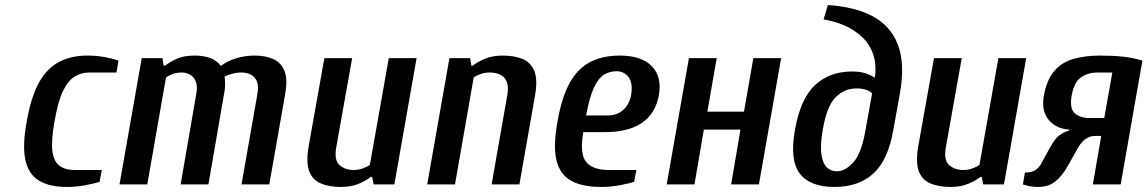

<svg xmlns="http://www.w3.org/2000/svg" viewBox="-20 -730 4542 760"><path d="M245 10Q176 10 134.5 -15Q93 -40 80.5 -96.5Q68 -153 86 -250Q103 -347 134.5 -403.5Q166 -460 214 -485Q262 -510 326 -510Q361 -510 394.5 -504Q428 -498 449 -490L441 -443H334Q302 -443 275.5 -427Q249 -411 229 -369Q209 -327 196 -250Q182 -173 187.5 -131.5Q193 -90 216 -73.5Q239 -57 276 -57H383L374 -10Q351 -3 315.5 3.5Q280 10 245 10Z M453 0 541 -500H623L628 -470H633Q654 -486 681.5 -498Q709 -510 750 -510Q787 -510 813 -500Q839 -490 854 -469Q881 -489 915.5 -499.5Q950 -510 989 -510Q1029 -510 1060 -497Q1091 -484 1105.5 -450.5Q1120 -417 1108 -353L1046 0H936L998 -353Q1005 -388 997 -407.5Q989 -427 972.5 -435Q956 -443 937 -443Q917 -443 899.5 -438Q882 -433 869 -427Q871 -416 871 -396Q871 -376 866 -353L805 0H695L756 -353Q763 -388 755 -407.5Q747 -427 731.5 -435Q716 -443 699 -443Q680 -443 663.5 -437Q647 -431 637 -423L563 0Z M1329 10Q1285 10 1252 -3Q1219 -16 1205 -49.5Q1191 -83 1201 -147L1264 -500H1374L1311 -147Q1302 -95 1324.5 -76Q1347 -57 1380 -57Q1399 -57 1416.5 -63.5Q1434 -70 1444 -77L1519 -500H1629L1541 0H1459L1453 -30H1448Q1428 -14 1398.5 -2Q1369 10 1329 10Z M1671 0 1759 -500H1841L1846 -470H1851Q1872 -486 1901 -498Q1930 -510 1970 -510Q2015 -510 2047.5 -497Q2080 -484 2094.5 -450.5Q2109 -417 2098 -353L2036 0H1926L1988 -353Q1994 -388 1985.5 -407.5Q1977 -427 1959 -435Q1941 -443 1919 -443Q1900 -443 1882.5 -437Q1865 -431 1855 -423L1781 0Z M2361 10Q2284 10 2240 -15Q2196 -40 2182.5 -96.5Q2169 -153 2187 -250Q2204 -347 2236 -403.5Q2268 -460 2317 -485Q2366 -510 2433 -510Q2519 -510 2560 -468Q2601 -426 2588 -353Q2575 -281 2521.5 -244Q2468 -207 2374 -207H2289Q2274 -124 2299 -90.5Q2324 -57 2392 -57H2499L2490 -10Q2467 -3 2431.5 3.5Q2396 10 2361 10ZM2300 -273H2385Q2422 -273 2446.5 -294.5Q2471 -316 2478 -353Q2486 -400 2468.5 -424Q2451 -448 2420 -448Q2393 -448 2370.5 -434Q2348 -420 2330.5 -382Q2313 -344 2300 -273Z M2619 0 2707 -500H2817L2780 -288H2925L2962 -500H3072L2984 0H2874L2911 -217H2766L2729 0Z M3282 10Q3186 10 3145.5 -43.5Q3105 -97 3127 -218Q3149 -340 3206.5 -393.5Q3264 -447 3352 -447Q3384 -447 3405.5 -440Q3427 -433 3443 -422Q3450 -476 3436 -516Q3422 -556 3392.5 -583.5Q3363 -611 3324 -628.5Q3285 -646 3240 -653L3257 -710Q3365 -703 3435.5 -665Q3506 -627 3534.5 -552Q3563 -477 3542 -360L3516 -215Q3495 -96 3437 -43Q3379 10 3282 10ZM3292 -52Q3326 -52 3358 -87.5Q3390 -123 3406 -215L3432 -360Q3425 -368 3409.5 -374Q3394 -380 3371 -380Q3322 -380 3287.5 -345Q3253 -310 3237 -218Q3226 -155 3231.5 -118.5Q3237 -82 3253.5 -67Q3270 -52 3292 -52Z M3742 10Q3698 10 3665 -3Q3632 -16 3618 -49.5Q3604 -83 3614 -147L3677 -500H3787L3724 -147Q3715 -95 3737.5 -76Q3760 -57 3793 -57Q3812 -57 3829.5 -63.5Q3847 -70 3857 -77L3932 -500H4042L3954 0H3872L3866 -30H3861Q3841 -14 3811.5 -2Q3782 10 3742 10Z M4089 10Q4065 10 4047 5Q4029 0 4029 0L4037 -47Q4064 -47 4078 -56.5Q4092 -66 4099 -78L4136 -145Q4154 -179 4171.5 -193Q4189 -207 4212 -213L4213 -217Q4164 -219 4132.5 -254Q4101 -289 4112 -352Q4124 -416 4154 -450Q4184 -484 4230 -497Q4276 -510 4335 -510Q4387 -510 4427 -505.5Q4467 -501 4502 -490L4416 0H4306L4339 -192H4315Q4274 -192 4247 -145L4206 -72Q4184 -33 4157 -11.5Q4130 10 4089 10ZM4291 -263H4351L4383 -443H4323Q4288 -443 4260 -424.5Q4232 -406 4222 -352Q4213 -300 4234.5 -281.5Q4256 -263 4291 -263Z"/></svg>

Font: Cuprum SemiBold
Style: Italic
Weight: 600
Italic angle: -10°
Version: Version 3.000